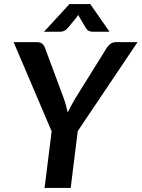

<svg xmlns="http://www.w3.org/2000/svg" viewBox="-20 -932 702 952"><path d="M365.5 -282 330.5 0H201L236 -281L47.5 -723H163Q180 -723 189.5 -715Q199 -707 203.5 -693.5L296.5 -443.5Q303 -425 307.5 -407.8Q312 -390.5 315.5 -374.5Q323.5 -391 332.8 -407.8Q342 -424.5 353 -443.5L508.5 -693.5Q515.5 -705 527 -714Q538.5 -723 554.5 -723H662ZM523 -774.5H440.5Q433.5 -774.5 423.8 -777.2Q414 -780 405.5 -793.5L374 -846.5Q372.5 -849.5 371 -852.2Q369.5 -855 368 -858Q365 -853 360 -846.5L316.5 -793.5Q304 -780 294 -777.2Q284 -774.5 277 -774.5H198L324.5 -912H427.5Z"/></svg>

Font: Lato 2
Style: Bold Italic
Weight: 700
Italic angle: -7°
Designer: Lukasz Dziedzic with Adam Twardoch and Botio Nikoltchev
Foundry: tyPoland Lukasz Dziedzic
Version: Version 2.015; 2015-08-06; http://www.latofonts.com/